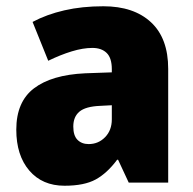

<svg xmlns="http://www.w3.org/2000/svg" viewBox="-20 -583 616 613"><path d="M310 -563Q407 -563 462 -512Q517 -461 517 -363V0H391L357 -73H354Q322 -30 285.5 -10Q249 10 186 10Q115 10 73.5 -38.5Q32 -87 32 -169Q32 -258 88.5 -301Q145 -344 252 -349L337 -352V-362Q337 -398 320.5 -414Q304 -430 275 -430Q245 -430 209 -419Q173 -408 134 -389L84 -513Q129 -537 185.5 -550Q242 -563 310 -563ZM299 -245Q253 -243 233.5 -226.5Q214 -210 214 -179Q214 -150 227.5 -136.5Q241 -123 263 -123Q294 -123 315.5 -145Q337 -167 337 -202V-247Z"/></svg>

Font: Noto Sans Gujarati SemiCondensed Black
Style: Regular
Weight: 900
Width: 4
Designer: Jelle Bosma - Monotype Design Team, Universal Thirst
Foundry: Monotype Imaging Inc.
Version: Version 2.106; ttfautohint (v1.8.4.7-5d5b)